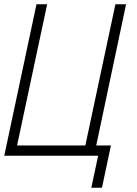

<svg xmlns="http://www.w3.org/2000/svg" viewBox="-21 -730 641 900"><path d="M407 150 439 0H-1L150 -710H200L59 -48H379L520 -710H570L430 -48H499L457 150Z"/></svg>

Font: Geist Mono ExtraLight
Style: Italic
Weight: 200
Italic angle: -12°
Monospace: yes
Designer: Basement.studio, Andrés Briganti, Mateo Zaragoza
Foundry: Basement.studio, Vercel, Andrés Briganti, Guido Ferreyra, Mateo Zaragoza
Version: Version 1.500; ttfautohint (v1.8.4.7-5d5b)